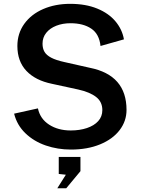

<svg xmlns="http://www.w3.org/2000/svg" viewBox="-20 -769 733 1000"><path d="M348.5 -89.5Q395 -89.5 432.5 -102Q470 -114.5 491.5 -138.2Q513 -162 513 -195.5Q513 -239 480.2 -264.2Q447.5 -289.5 386.5 -303L250.5 -332.5Q164.5 -350 117.5 -399.8Q70.5 -449.5 70.5 -529.5Q70.5 -594.5 106.2 -644.5Q142 -694.5 204.8 -721.8Q267.5 -749 345.5 -749Q426 -749 486 -724.5Q546 -700 581.2 -658Q616.5 -616 625.5 -564L503.5 -529.5Q497 -592 455.2 -620Q413.5 -648 347 -648Q306.5 -648 273.2 -635Q240 -622 220.8 -598Q201.5 -574 201.5 -541.5Q201.5 -516.5 211.8 -499Q222 -481.5 246.8 -468.5Q271.5 -455.5 314.5 -446L447.5 -416Q639 -378 639 -196.5Q639 -138.5 603.2 -91.5Q567.5 -44.5 501.5 -17.2Q435.5 10 349 10Q280.5 10 218.5 -11.2Q156.5 -32.5 112.5 -74.8Q68.5 -117 53.5 -177L177.5 -204.5Q189 -150 235.8 -119.8Q282.5 -89.5 348.5 -89.5ZM323 141 286 137V48.5H399V122.5L325 211.5H278.5Z"/></svg>

Font: 1883 Sans SemiBold
Style: Regular
Weight: 600
Designer: 1883 Sans project is a fork of Public Sans.
Version: Version 1.009